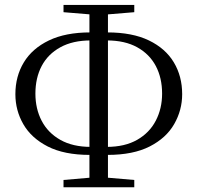

<svg xmlns="http://www.w3.org/2000/svg" viewBox="-20 -762 818 795"><path d="M351.7 -120.6Q245.8 -120.6 177.7 -155.5Q109.6 -190.4 76.7 -247.6Q43.7 -304.8 43.7 -371.8Q43.7 -445.9 78.6 -503.6Q113.5 -561.4 182.6 -594.6Q251.6 -627.8 353.5 -627.8H388.4V-594.6H355.9Q281.3 -594.6 230 -566.3Q178.6 -538.1 152.6 -488.8Q126.6 -439.4 126.6 -374.4Q126.6 -311.5 152.6 -261.7Q178.6 -211.8 230 -182.8Q281.3 -153.8 355.9 -153.8H388.4V-120.6ZM389.4 -120.6V-153.8H421.9Q496.7 -153.8 547.9 -183Q599.2 -212.3 625.2 -262.6Q651.2 -312.9 651.2 -374.4Q651.2 -439.2 625.2 -488.6Q599.2 -537.9 548.2 -566.2Q497.3 -594.6 421.9 -594.6H389.4V-627.8H424.3Q528 -627.8 596.6 -594.6Q665.3 -561.4 699.8 -503.7Q734.3 -446.1 734.3 -372.1Q734.3 -306 701.3 -248.3Q668.4 -190.6 599.9 -155.6Q531.4 -120.6 425.5 -120.6ZM243 13.5V-16.8L379.7 -28.6H398.3L536 -16.8V13.5ZM379.7 -700.2 243 -711.5V-741.5H536V-711.5L399.3 -700.2ZM350.3 13.5V-741.5H427V13.5Z"/></svg>

Font: Noto Serif KR ExtraLight
Style: Regular
Weight: 200
Designer: Ryoko NISHIZUKA 西塚涼子 (kana & ideographs); Frank Grießhammer (Latin, Greek & Cyrillic); Wenlong ZHANG 张文龙 (bopomofo); San
Foundry: Adobe
Version: Version 2.002-H1;hotconv 1.1.0;makeotfexe 2.6.0